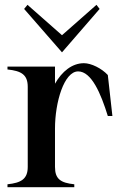

<svg xmlns="http://www.w3.org/2000/svg" viewBox="-20 -776 513 796"><path d="M208 -84V-243C208 -353 246 -480 304 -480C359 -480 398 -389 427 -295H446L427 -465C401 -493 358 -514 328 -514C279 -514 237 -480 208 -429V-500H11V-488C69 -482 95 -466 95 -416V-84C95 -34 68 -18 11 -12V0H288V-12C231 -18 208 -34 208 -84ZM80 -739 237 -559 393 -739 380 -756 237 -630 94 -756Z"/></svg>

Font: Sprat Condensed Medium
Style: Regular
Weight: 500
Width: 3
Designer: Ethan Nakache
Foundry: Collletttivo
Version: Version 2.000;Glyphs 3.2 (3217)